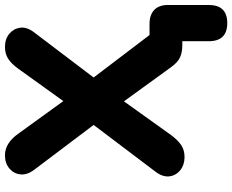

<svg xmlns="http://www.w3.org/2000/svg" viewBox="-101 -653 935 773"><g transform="rotate(-90 366.5 -266.5)"><path d="M660 181Q587 181 587 106V0H570Q544 0 523.5 -8.5Q503 -17 482 -46L345 -235L209 -45Q188 -17 168 -4Q148 9 121 9Q89 9 67.5 -8.5Q46 -26 43 -52.5Q40 -79 61 -107L250 -357L69 -597Q48 -625 51 -652Q54 -679 75 -696.5Q96 -714 128 -714Q177 -714 215 -660L346 -479L476 -660Q497 -689 517 -701.5Q537 -714 564 -714Q596 -714 617 -696.5Q638 -679 641.5 -652.5Q645 -626 623 -597L441 -357L612 -132H657Q693 -132 713 -113Q733 -94 733 -57V106Q733 181 660 181Z"/></g></svg>

Font: Chiron GoRound TC EB
Style: Regular
Weight: 700
Designer: Ryoko NISHIZUKA 西塚涼子 (kana, bopomofo & ideographs); Paul D. Hunt (Latin, Greek & Cyrillic); Sandoll Communications 산돌커뮤니
Foundry: Adobe
Version: Version 1.000;hotconv 1.1.1;makeotfexe 2.6.0